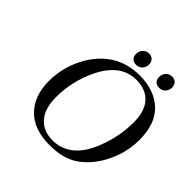

<svg xmlns="http://www.w3.org/2000/svg" viewBox="-218 -1029 1225 1225"><g transform="rotate(45 394.5 -416.5)"><path d="M593 -787Q593 -814 610 -831Q627 -848 652 -848Q674 -848 687 -833.5Q700 -819 700 -799Q700 -773 684 -755.5Q668 -738 642 -738Q619 -738 606 -751.5Q593 -765 593 -787ZM385 -787Q385 -814 402 -831Q419 -848 444 -848Q466 -848 479 -833.5Q492 -819 492 -799Q492 -773 476 -755.5Q460 -738 434 -738Q411 -738 398 -751.5Q385 -765 385 -787ZM114 -270Q114 -406 183 -523Q294 -707 500 -707Q631 -707 710 -634Q789 -561 789 -414Q789 -289 726 -175Q678 -88 603.5 -36.5Q529 15 407 15Q263 15 188.5 -63Q114 -141 114 -270ZM219 -230Q219 -128 267 -74Q315 -20 398 -20Q560 -20 637 -220Q684 -342 684 -466Q684 -569 636.5 -620.5Q589 -672 504 -672Q362 -672 281 -504Q219 -373 219 -230Z"/></g></svg>

Font: Heuristica
Style: Italic
Weight: 400
Italic angle: -13°
Version: Version 1.0.2